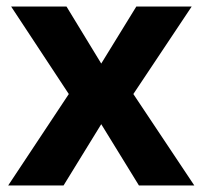

<svg xmlns="http://www.w3.org/2000/svg" viewBox="-20 -566 618 586"><path d="M190 -279 14 -546H183L289 -372L396 -546H565L387 -279L573 0H404L289 -187L174 0H5Z"/></svg>

Font: Noto Sans Cham
Style: Bold
Weight: 700
Version: Version 2.002